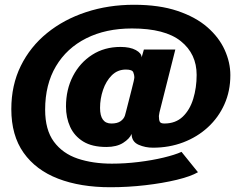

<svg xmlns="http://www.w3.org/2000/svg" viewBox="-20 -772 1047 806"><path d="M811 -49Q781 -31.5 722.2 -17.2Q663.5 -3 590.2 5.5Q517 14 443 14Q317.5 14 224 -22Q130.5 -58 79 -130.8Q27.5 -203.5 27.5 -314Q27.5 -414.5 67.2 -495.2Q107 -576 177.5 -633.2Q248 -690.5 341.5 -721.2Q435 -752 542.5 -752Q648.5 -752 725 -726.2Q801.5 -700.5 850.5 -657.8Q899.5 -615 923.2 -562.5Q947 -510 947 -456.5Q947 -390 922.2 -334.5Q897.5 -279 853 -238Q808.5 -197 749.5 -174.5Q690.5 -152 622 -152Q590 -152 562 -164.2Q534 -176.5 532.5 -207V-210Q524 -189.5 496.8 -172.2Q469.5 -155 426.5 -155Q366.5 -155 329.2 -178Q292 -201 274.5 -239.5Q257 -278 257 -325Q257 -396 286.2 -452.5Q315.5 -509 367 -542Q418.5 -575 486 -575Q526 -575 550.2 -561.8Q574.5 -548.5 574.5 -531L584 -564H716L649.5 -300.5Q649 -297 648 -291.5Q647 -286 647 -285Q647 -268.5 650.8 -261Q654.5 -253.5 670 -253.5Q717 -253.5 747 -282Q777 -310.5 791.2 -357.2Q805.5 -404 805.5 -457.5Q805.5 -546 739 -599.2Q672.5 -652.5 534 -652.5Q424 -652.5 342 -611.2Q260 -570 214.8 -493.8Q169.5 -417.5 169.5 -311.5Q169.5 -227 206.2 -177.2Q243 -127.5 306.2 -106.2Q369.5 -85 449.5 -85Q505 -85 562 -92Q619 -99 666.8 -110.5Q714.5 -122 742 -134.5ZM447.5 -253.5Q472.5 -253.5 486.2 -263.2Q500 -273 504.5 -287Q505.5 -290 510 -307.5Q514.5 -325 520.5 -348.5Q526.5 -372 532.2 -394.5Q538 -417 541 -430Q544 -443 544 -448Q544 -457 539.5 -468.5Q535 -480 508.5 -480Q473.5 -480 449.2 -455.8Q425 -431.5 412.5 -394.5Q400 -357.5 400 -319Q400 -253.5 447.5 -253.5Z"/></svg>

Font: Epilogue Black
Style: Regular
Weight: 900
Designer: Tyler Finck
Foundry: Etcetera Type Co
Version: Version 2.111; ttfautohint (v1.8.3)